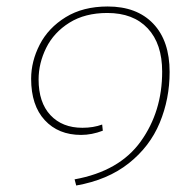

<svg xmlns="http://www.w3.org/2000/svg" viewBox="-20 -551 605 592"><path d="M210 2Q348 -23 414 -115Q480 -207 480 -330Q480 -416 435.5 -463.5Q391 -511 311 -511Q242 -511 194 -481Q146 -451 122.5 -403.5Q99 -356 99 -306Q99 -235 135.5 -196Q172 -157 234 -157Q268 -157 295 -167L297 -148Q263 -135 230 -135Q160 -135 118 -180.5Q76 -226 76 -308Q76 -362 102.5 -413.5Q129 -465 182.5 -498Q236 -531 312 -531Q402 -531 452.5 -478Q503 -425 503 -329Q503 -246 472.5 -172.5Q442 -99 377 -47.5Q312 4 215 21Z"/></svg>

Font: FiraGO Thin
Style: Italic
Weight: 100
Italic angle: -8°
Designer: bBox Type GmbH
Foundry: bBox Type GmbH
Version: Version 1.001